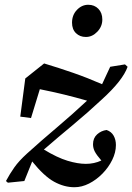

<svg xmlns="http://www.w3.org/2000/svg" viewBox="-20 -759 555 805"><path d="M65 -270 86 -430 165 -493Q228 -474 287 -453.5Q346 -433 408 -406L442 -479L504 -489L515 -479Q495 -422 407 -342Q347 -286 285.5 -235Q224 -184 164 -132Q220 -98 263 -85Q306 -72 340 -72Q375 -72 405 -86Q385 -109 377.5 -123.5Q370 -138 370 -154Q370 -180 387 -195.5Q404 -211 427 -214Q447 -207 456.5 -190Q466 -173 466 -151Q466 -120 450.5 -88.5Q435 -57 409.5 -31Q384 -5 353.5 10.5Q323 26 292 26Q249 26 207 3Q165 -20 115 -82L82 0L13 7L5 0Q21 -30 40 -57Q59 -84 93 -115Q155 -171 219 -225Q283 -279 345 -337Q296 -351 249 -362.5Q202 -374 147 -385L110 -264ZM340 -604Q315 -604 298.5 -620Q282 -636 282 -664Q282 -696 302.5 -717.5Q323 -739 350 -739Q376 -739 392.5 -722Q409 -705 409 -677Q409 -648 388 -626Q367 -604 340 -604Z"/></svg>

Font: Source Serif Pro SemiBold
Style: Italic
Weight: 600
Italic angle: -12°
Designer: Frank Grießhammer
Foundry: Adobe Systems Incorporated
Version: Version 3.001;hotconv 1.0.111;makeotfexe 2.5.65597